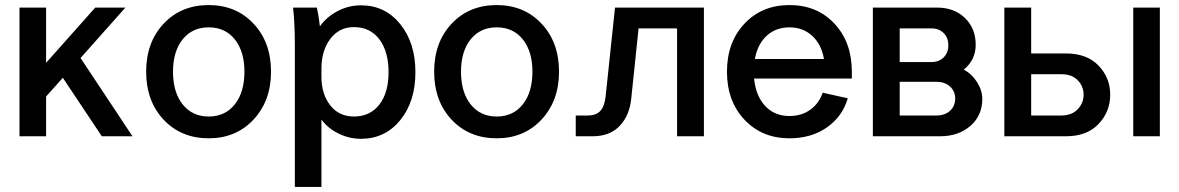

<svg xmlns="http://www.w3.org/2000/svg" viewBox="-20 -538 4655 758"><path d="M57 -508H162V-290L356 -508H475L298 -309L503 0H382L228 -231L162 -157V0H57Z M1050 -255Q1050 -140 981 -66Q912 8 804 8Q695 8 626 -65.5Q557 -139 557 -255Q557 -371 626 -444.5Q695 -518 804 -518Q912 -518 981 -444.5Q1050 -371 1050 -255ZM663 -255Q663 -174 701 -126Q739 -78 804 -78Q869 -78 907 -126Q945 -174 945 -255Q945 -335 907 -382.5Q869 -430 804 -430Q739 -430 701 -382.5Q663 -335 663 -255Z M1249 -66V200H1144V-360Q1144 -448 1137 -508H1231Q1238 -477 1243 -434Q1269 -471 1312.5 -494Q1356 -517 1405 -517Q1500 -517 1560 -443Q1620 -369 1620 -253Q1620 -137 1560 -63.5Q1500 10 1405 10Q1359 10 1317 -10.5Q1275 -31 1249 -66ZM1249 -235Q1249 -167 1283.5 -122.5Q1318 -78 1377 -78Q1441 -78 1477.5 -125Q1514 -172 1514 -253Q1514 -335 1477.5 -383Q1441 -431 1377 -431Q1319 -431 1284 -384.5Q1249 -338 1249 -267Z M2187 -255Q2187 -140 2118 -66Q2049 8 1941 8Q1832 8 1763 -65.5Q1694 -139 1694 -255Q1694 -371 1763 -444.5Q1832 -518 1941 -518Q2049 -518 2118 -444.5Q2187 -371 2187 -255ZM1800 -255Q1800 -174 1838 -126Q1876 -78 1941 -78Q2006 -78 2044 -126Q2082 -174 2082 -255Q2082 -335 2044 -382.5Q2006 -430 1941 -430Q1876 -430 1838 -382.5Q1800 -335 1800 -255Z M2759 -508V0H2653V-426H2501L2472 -148Q2465 -81 2426 -40.5Q2387 0 2320 0H2253V-82H2299Q2334 -82 2350.5 -100.5Q2367 -119 2371 -158L2408 -508Z M3343 -255V-228H2957Q2964 -159 3001 -119.5Q3038 -80 3097 -80Q3144 -80 3178.5 -104.5Q3213 -129 3228 -172L3327 -150Q3306 -78 3244.5 -35Q3183 8 3097 8Q2988 8 2919 -65.5Q2850 -139 2850 -255Q2850 -371 2919 -444.5Q2988 -518 3097 -518Q3206 -518 3274.5 -444.5Q3343 -371 3343 -255ZM2960 -305H3233Q3223 -363 3186.5 -396.5Q3150 -430 3097 -430Q3043 -430 3007 -397Q2971 -364 2960 -305Z M3680 -508Q3747 -508 3789.5 -467Q3832 -426 3832 -361Q3832 -302 3785 -263Q3817 -246 3837.5 -213.5Q3858 -181 3858 -147Q3858 -82 3811 -41Q3764 0 3691 0H3426V-508ZM3532 -82H3677Q3710 -82 3730.5 -100.5Q3751 -119 3751 -149Q3751 -178 3730.5 -196.5Q3710 -215 3677 -215H3532ZM3532 -293H3657Q3687 -293 3705.5 -311.5Q3724 -330 3724 -359Q3724 -389 3705.5 -407.5Q3687 -426 3657 -426H3532Z M4051 -508V-327H4188Q4271 -327 4317 -279Q4363 -231 4363 -164Q4363 -97 4317 -48.5Q4271 0 4188 0H3945V-508ZM4051 -82H4170Q4211 -82 4234.5 -106.5Q4258 -131 4258 -164Q4258 -197 4235 -221Q4212 -245 4170 -245H4051ZM4454 0V-508H4559V0Z"/></svg>

Font: LT Superior Semi-bold
Style: Regular
Weight: 600
Designer: Daniel Lyons
Foundry: LyonsType
Version: Version 1.0